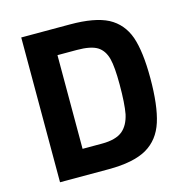

<svg xmlns="http://www.w3.org/2000/svg" viewBox="-102 -775 841 871"><g transform="rotate(-15 319.0 -340.0)"><path d="M303 -680H74V0H303Q419 0 482 -36Q544 -72 568 -147Q592 -222 592 -351Q592 -475 568 -545Q543 -615 481 -648Q419 -680 303 -680ZM303 -120H212V-560H303Q368 -560 399 -541Q429 -522 440 -480Q450 -441 450 -359Q450 -269 441 -221Q430 -171 400 -146Q368 -120 303 -120Z"/></g></svg>

Font: Online Auction - Bold
Style: Bold
Weight: 500
Designer: Mohamed Mostafa, the designer of Online Auction
Foundry: Kief Type Foundry
Version: ""